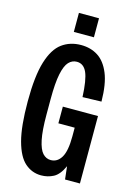

<svg xmlns="http://www.w3.org/2000/svg" viewBox="-133 -954 721 1034"><g transform="rotate(15 227.5 -437.0)"><path d="M203 12Q152 12 113 -22Q74 -56 52.5 -136Q31 -216 31 -355Q31 -496 55.5 -576Q80 -656 125 -689Q170 -722 231 -722Q285 -722 325.5 -696Q366 -670 390 -612Q414 -554 415 -456L310 -453Q306 -548 288 -588.5Q270 -629 232 -629Q206 -629 187 -609Q168 -589 157.5 -538.5Q147 -488 147 -398V-312Q147 -223 157.5 -172.5Q168 -122 187 -101.5Q206 -81 232 -81Q269 -81 290.5 -117Q312 -153 312 -234V-283H221V-376H417V0H334L326 -72Q303 -21 271.5 -4.5Q240 12 203 12ZM174 -780V-886H286V-780Z"/></g></svg>

Font: Special Gothic Condensed Medium
Style: Regular
Weight: 500
Width: 3
Designer: Alistair McCready
Foundry: Monolith
Version: Version 1.000; ttfautohint (v1.8.4.7-5d5b)